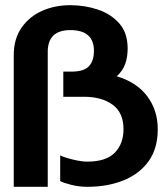

<svg xmlns="http://www.w3.org/2000/svg" viewBox="-20 -720 636 740"><path d="M33 0V-507Q33 -571 63.5 -614Q94 -657 143 -678.5Q192 -700 251 -700Q307 -700 357.5 -683Q408 -666 440 -629.5Q472 -593 472 -533Q472 -500 462.5 -473.5Q453 -447 430 -426Q507 -403 547.5 -349Q588 -295 588 -222Q588 -148 553 -99Q518 -50 456.5 -25Q395 0 316 0Q285 0 255 -7.5Q225 -15 212 -22V-121Q222 -116 240.5 -110.5Q259 -105 279.5 -101Q300 -97 315 -97Q389 -97 422.5 -131.5Q456 -166 456 -222Q456 -286 414 -316.5Q372 -347 304 -347H224V-444H256Q303 -444 322.5 -464.5Q342 -485 342 -524Q342 -604 251 -604Q164 -604 164 -520V0Z"/></svg>

Font: Panamera
Style: Bold
Weight: 700
Designer: Bastien Sozeau
Foundry: NBR — Bastien Sozeau
Version: Version 3.002; ttfautohint (v1.8.4.7-5d5b);gftools[0.9.33]